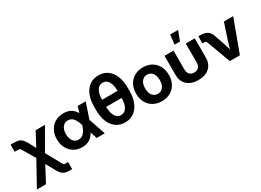

<svg xmlns="http://www.w3.org/2000/svg" viewBox="-24 -1596 3620 2658"><g transform="rotate(-30 1786.5 -267.5)"><path d="M13.7 204.1 224.6 -177.7 122.1 -350.6Q106.9 -376 99.9 -386.5Q92.8 -397 85.4 -399.4Q78.1 -401.9 62.5 -401.9H8.8V-515.6H62.5Q102.1 -515.6 131.1 -508.5Q160.2 -501.5 184.8 -478.3Q209.5 -455.1 235.8 -406.7L293.5 -297.9L408.2 -515.6H557.6L361.8 -175.8L481 39.1Q494.1 63 500.7 73.5Q507.3 84 514.6 87.4Q519.5 89.8 525.4 90.1Q531.2 90.3 540 90.3H577.6V204.1H540Q501.5 204.1 472.9 197.3Q444.3 190.4 419.2 167.2Q394 144 366.7 94.7L290.5 -44.4L158.7 204.1Z M853 11.7Q776.9 11.7 720 -23.2Q663.1 -58.1 631.3 -118.9Q599.6 -179.7 599.6 -256.8Q599.6 -335 631.1 -396Q662.6 -457 720.5 -491.9Q778.3 -526.9 857.4 -526.9Q926.3 -526.9 973.9 -498.8Q1021.5 -470.7 1051.3 -417.5L1080.6 -515.6H1209L1125.5 -267.6L1216.3 0H1086.4L1051.8 -106.9Q1019.5 -48.8 970.7 -18.6Q921.9 11.7 853 11.7ZM1002.9 -256.3 1002 -258.8Q979 -333.5 946.3 -372.1Q913.6 -410.6 862.8 -410.6Q807.6 -410.6 776.1 -369.1Q744.6 -327.6 744.6 -258.3Q744.6 -188.5 775.6 -146.7Q806.6 -105 860.4 -105Q913.1 -105 948.2 -145.3Q983.4 -185.5 1002.9 -255.9Z M1539.6 11.7Q1457.5 11.7 1397.5 -30.8Q1337.4 -73.2 1304.9 -151.1Q1272.5 -229 1272.5 -335.4V-392.1Q1272.5 -498.5 1304.9 -576.4Q1337.4 -654.3 1397.5 -696.8Q1457.5 -739.3 1539.6 -739.3Q1621.6 -739.3 1681.4 -696.8Q1741.2 -654.3 1773.9 -576.4Q1806.6 -498.5 1806.6 -392.1V-335.4Q1806.6 -229 1773.9 -151.1Q1741.2 -73.2 1681.4 -30.8Q1621.6 11.7 1539.6 11.7ZM1415.5 -420.4H1663.6Q1662.1 -519 1629.2 -570.8Q1596.2 -622.6 1539.6 -622.6Q1482.4 -622.6 1449.7 -570.8Q1417 -519 1415.5 -420.4ZM1539.6 -105Q1596.2 -105 1629.2 -156.7Q1662.1 -208.5 1663.6 -307.1H1415.5Q1417 -208.5 1449.7 -156.7Q1482.4 -105 1539.6 -105Z M2127.4 11.7Q2049.3 11.7 1990.5 -22Q1931.6 -55.7 1898.7 -116Q1865.7 -176.3 1865.7 -257.3Q1865.7 -338.4 1898.7 -398.9Q1931.6 -459.5 1990.5 -493.4Q2049.3 -527.3 2127.4 -527.3Q2206.1 -527.3 2264.9 -493.4Q2323.7 -459.5 2356.7 -398.9Q2389.6 -338.4 2389.6 -257.3Q2389.6 -176.8 2356.7 -116.2Q2323.7 -55.7 2264.9 -22Q2206.1 11.7 2127.4 11.7ZM2127.4 -105Q2180.2 -105 2212.4 -145.3Q2244.6 -185.5 2244.6 -257.3Q2244.6 -329.6 2212.4 -370.1Q2180.2 -410.6 2127.4 -410.6Q2075.2 -410.6 2043 -370.1Q2010.7 -329.6 2010.7 -257.3Q2010.7 -185.5 2043 -145.3Q2075.2 -105 2127.4 -105Z M2710.4 10.7Q2598.1 10.7 2533.4 -48.1Q2468.8 -106.9 2468.8 -207.5V-515.6H2612.8V-216.3Q2612.8 -165.5 2638.2 -137.2Q2663.6 -108.9 2710.4 -108.9Q2757.8 -108.9 2783.2 -137.2Q2808.6 -165.5 2808.6 -216.3V-515.6H2952.1V-207.5Q2952.1 -106.9 2887.7 -48.1Q2823.2 10.7 2710.4 10.7ZM2667 -579.1 2684.1 -731.9H2811L2752.9 -579.1Z M3215.8 0 3076.7 -374.5Q3065.9 -402.3 3035.2 -402.3H3009.3V-515.6H3036.1Q3109.9 -515.6 3151.1 -488.5Q3192.4 -461.4 3211.9 -400.9L3260.7 -260.7Q3270.5 -230.5 3279.8 -199.7Q3289.1 -168.9 3297.9 -138.7Q3306.6 -169.4 3315.7 -200Q3324.7 -230.5 3334 -260.7L3418 -515.6H3566.9L3376 0Z"/></g></svg>

Font: Inter Display
Style: Bold
Weight: 700
Designer: Rasmus Andersson
Foundry: rsms
Version: Version 4.001;git-9221beed3